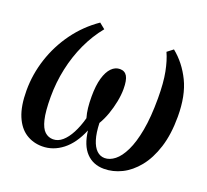

<svg xmlns="http://www.w3.org/2000/svg" viewBox="-129 -909 1159 1075"><g transform="rotate(20 450.5 -371.0)"><path d="M223 11Q169 11 126.2 -16.5Q83.5 -44 59 -102.5Q34.5 -161 34.5 -253.5Q34.5 -350.5 65 -443.5Q95.5 -536.5 153.2 -616Q211 -695.5 292.5 -751.5L326.5 -724Q277.5 -664 243.5 -590.5Q209.5 -517 191.8 -434.8Q174 -352.5 174 -266.5Q174 -180 185.5 -132.5Q197 -85 218 -66Q239 -47 267 -47Q296.5 -47 322 -69Q347.5 -91 368.2 -130.5Q389 -170 403 -222Q395 -249.5 391.8 -279Q388.5 -308.5 388.5 -346Q388.5 -412 401.2 -456Q414 -500 436 -522.5Q458 -545 486 -545Q515 -545 528.8 -521.8Q542.5 -498.5 542.5 -446Q542.5 -411 534.5 -370.5Q526.5 -330 512.8 -291.2Q499 -252.5 480.5 -222Q482.5 -163.5 494.5 -124.8Q506.5 -86 527 -66.5Q547.5 -47 574.5 -47Q604.5 -47 634.2 -70.2Q664 -93.5 688.2 -143.5Q712.5 -193.5 727 -272.2Q741.5 -351 741.5 -462.5Q741.5 -556 729.2 -618.5Q717 -681 697 -724.5L732 -751.5Q799.5 -697 840.2 -613.5Q881 -530 881 -405Q881 -299 856 -220.8Q831 -142.5 789.2 -91Q747.5 -39.5 696.2 -14.2Q645 11 591.5 11Q526.5 11 485.5 -32Q444.5 -75 434.5 -160.5Q399 -75 343.5 -32Q288 11 223 11Z"/></g></svg>

Font: Merriweather 48pt SemiBold
Style: Italic
Weight: 600
Italic angle: -7.8°
Designer: Eben Sorkin
Foundry: Eben Sorkin
Version: Version 2.101